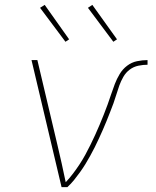

<svg xmlns="http://www.w3.org/2000/svg" viewBox="-20 -766 640 786"><path d="M232 0 109 -520H133L215 -173Q224 -135 232.5 -97Q241 -59 249 -20Q265 -37 279 -55.5Q293 -74 305.5 -93Q318 -112 329 -132Q340 -152 350 -172.5Q360 -193 369.5 -213.5Q379 -234 387.5 -254.5Q396 -275 404.5 -296Q413 -317 420.5 -338Q428 -359 435 -380Q442 -401 450 -422Q458 -443 470 -463Q482 -483 500.5 -497Q519 -511 541 -515.5Q563 -520 584 -520V-501Q566 -501 546.5 -497Q527 -493 511 -481Q495 -469 485 -451.5Q475 -434 468.5 -416Q462 -398 456.5 -379.5Q451 -361 444.5 -343Q438 -325 430.5 -306.5Q423 -288 416 -270Q409 -252 401 -234.5Q393 -217 385 -199Q377 -181 368 -163.5Q359 -146 349.5 -128.5Q340 -111 329.5 -94Q319 -77 307.5 -61Q296 -45 283.5 -29.5Q271 -14 256 0ZM444 -595 340 -734 358 -746 459 -605ZM248 -595 144 -734 163 -746 263 -605Z"/></svg>

Font: Iosevka SS04 Th Ex Obl
Style: Regular
Weight: 100
Width: 7
Italic angle: -9°
Monospace: yes
Designer: Belleve Invis
Foundry: Belleve Invis
Version: Version 19.0.0; ttfautohint (v1.8.4)